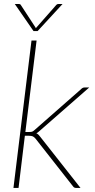

<svg xmlns="http://www.w3.org/2000/svg" viewBox="-20 -922 466 942"><path d="M159.5 -723 104.5 -274.5H125Q133 -274.5 138 -276.2Q143 -278 150 -284.5L376 -483Q380.5 -488 385.2 -490.5Q390 -493 397 -493H418L174 -279.5Q165 -271 158.5 -268Q165 -265 169 -260.8Q173 -256.5 177 -251.5L375 0H354Q349 0 345.2 -1.5Q341.5 -3 338 -8L154.5 -241.5Q147.5 -250 140.8 -253Q134 -256 120.5 -256H102L71 0H46L134.5 -723ZM287 -902.5 164.5 -769.5H144.5L52.5 -902.5H71Q73.5 -902.5 77 -901.8Q80.5 -901 82.5 -897L154 -787.5L156 -783.5L159 -787.5L255.5 -897Q259 -901 262.5 -901.8Q266 -902.5 268.5 -902.5Z"/></svg>

Font: Lato ExtraLight
Style: Italic
Weight: 275
Italic angle: -7°
Designer: Lukasz Dziedzic with Adam Twardoch and Botio Nikoltchev
Foundry: tyPoland Lukasz Dziedzic
Version: Version 2.015; 2015-08-06; http://www.latofonts.com/